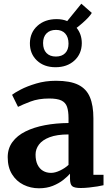

<svg xmlns="http://www.w3.org/2000/svg" viewBox="-20 -1003 599 1034"><path d="M190 11Q145 11 106.5 -8Q68 -27 44.8 -64.5Q21.5 -102 21.5 -156.5Q21.5 -203.5 47 -238.2Q72.5 -273 117.5 -295.2Q162.5 -317.5 221.8 -328.8Q281 -340 349 -340.5V-366Q349 -404.5 341 -427.8Q333 -451 310.5 -461.8Q288 -472.5 245 -472.5Q187 -472.5 144 -456Q101 -439.5 77 -427.5L45 -492.5Q57 -502.5 91.2 -520.5Q125.5 -538.5 174.8 -553.2Q224 -568 281.5 -568Q358 -568 401.8 -546.2Q445.5 -524.5 464.2 -479.8Q483 -435 483 -366V-61.5H537.5V-5.5Q526 -2.5 504.5 1Q483 4.5 458.8 7Q434.5 9.5 414.5 9.5Q380.5 9.5 368.8 -0.5Q357 -10.5 357 -41V-67.5Q344.5 -53 321 -34.2Q297.5 -15.5 264.5 -2.2Q231.5 11 190 11ZM255 -72Q276.5 -72 303 -84.5Q329.5 -97 349 -115V-279Q286.5 -279 247.2 -264Q208 -249 189.8 -224.5Q171.5 -200 171.5 -170.5Q171.5 -138 182.2 -116Q193 -94 211.8 -83Q230.5 -72 255 -72ZM279 -641Q217 -641 178.8 -677.2Q140.5 -713.5 141 -771Q142 -828.5 182 -864.2Q222 -900 285 -900Q317 -900 342 -889.5L418 -983L474.5 -933.5Q468 -922.5 454.8 -908.2Q441.5 -894 425.2 -879.8Q409 -865.5 392.5 -853Q420.5 -819 420.5 -770Q420 -713 380.8 -677Q341.5 -641 279 -641ZM281 -698.5Q313 -698.5 331 -716.8Q349 -735 349 -768Q349 -803 331.2 -822.5Q313.5 -842 281.5 -842Q249 -842 230.5 -823.2Q212 -804.5 212 -771Q212 -736.5 230.2 -717.5Q248.5 -698.5 281 -698.5Z"/></svg>

Font: Merriweather Light 18pt
Style: Bold
Weight: 700
Version: Version 2.100